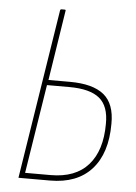

<svg xmlns="http://www.w3.org/2000/svg" viewBox="-49 -694 520 733"><g transform="rotate(5 210.5 -327.5)"><path d="M52 0Q48 0 50 -4L152 -651Q153 -655 158 -655H169Q174 -655 173 -651L131 -382H213Q301 -382 343.5 -347.5Q386 -313 385 -236Q385 -123 329.5 -61.5Q274 0 170 0ZM73 -21H171Q266 -21 315 -76.5Q364 -132 364 -234Q365 -302 328.5 -332Q292 -362 213 -362H127Z"/></g></svg>

Font: Sofia Sans Condensed Thin
Style: Italic
Weight: 250
Italic angle: -9°
Version: Version 4.100